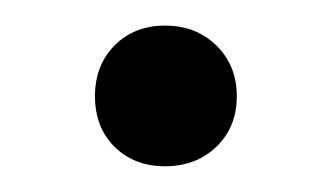

<svg xmlns="http://www.w3.org/2000/svg" viewBox="-20 -126 259 150"><path d="M108.9 3.9Q85 3.9 69.6 -11.2Q54.2 -26.4 54.2 -50.8Q54.2 -75.2 69.6 -90.6Q85 -106 108.9 -106Q133.3 -106 149.2 -90.3Q165 -74.7 165 -50.8Q165 -26.9 149.2 -11.5Q133.3 3.9 108.9 3.9Z"/></svg>

Font: Ribes
Style: Regular
Weight: 400
Designer: Luigi Gorlero
Foundry: Collletttivo
Version: Version 2.100;Glyphs 3.2 (3217)